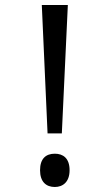

<svg xmlns="http://www.w3.org/2000/svg" viewBox="-20 -734 406 767"><path d="M170 -201H227L251 -714H147ZM140 -54C140 -8 164 13 199 13C231 13 258 -7 258 -54C258 -102 232 -120 199 -120C163 -120 140 -100 140 -54Z"/></svg>

Font: Noto Sans Devanagari SemiCondensed
Style: Regular
Weight: 400
Width: 4
Designer: Jelle Bosma - Monotype Design Team
Foundry: Monotype Imaging Inc.
Version: Version 2.004